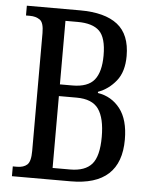

<svg xmlns="http://www.w3.org/2000/svg" viewBox="-52 -757 633 801"><g transform="rotate(5 264.5 -357.0)"><path d="M28 0V-41H45Q73 -41 88 -54.5Q103 -68 103 -112V-606Q103 -650 86 -661.5Q69 -673 45 -673H28V-714H251Q355 -714 408 -672.5Q461 -631 461 -541Q461 -475 430 -436.5Q399 -398 355 -382V-377Q413 -368 448.5 -322Q484 -276 484 -193Q484 0 274 0ZM246 -399Q311 -399 338 -432.5Q365 -466 365 -535Q365 -609 336.5 -637Q308 -665 245 -665H194V-399ZM267 -49Q330 -49 358.5 -82Q387 -115 387 -196Q387 -274 360.5 -312Q334 -350 268 -350H194V-49Z"/></g></svg>

Font: Noto Serif ExtraCondensed
Style: Regular
Weight: 400
Width: 2
Designer: Monotype Design Team
Foundry: Monotype Imaging Inc.
Version: Version 2.015